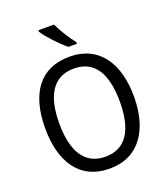

<svg xmlns="http://www.w3.org/2000/svg" viewBox="-168 -1060 1032 1186"><g transform="rotate(-20 348.0 -467.0)"><path d="M327 -944H225V-934C249 -895 320 -819 364 -784H420V-795C390 -832 348 -898 327 -944ZM640 -358C640 -574 544 -725 349 -725C153 -725 57 -587 57 -359C57 -145 147 10 349 10C544 10 640 -143 640 -358ZM149 -358C149 -542 213 -647 349 -647C484 -647 547 -543 547 -358C547 -173 484 -68 348 -68C214 -68 149 -174 149 -358Z"/></g></svg>

Font: Noto Sans Arabic UI SmCn
Style: Regular
Weight: 400
Width: 4
Designer: Monotype Design Team, Nadine Chahine and Nizar Qandah
Foundry: Monotype Imaging Inc.
Version: Version 2.010